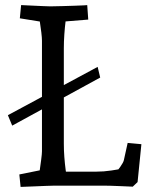

<svg xmlns="http://www.w3.org/2000/svg" viewBox="-20 -730 632 755"><path d="M61 5 56 -44 170 -67 131 -28Q133 -37 136 -58.5Q139 -80 142 -102.5Q145 -125 145 -135V-570Q145 -581 142.5 -602.5Q140 -624 136.5 -646Q133 -668 131 -678L170 -640L58 -658L63 -710Q82 -709 105 -708Q128 -707 148.5 -706Q169 -705 178 -705Q200 -705 225.5 -706Q251 -707 274 -707.5Q297 -708 311 -709Q325 -710 323 -710L327 -653L204 -643L242 -678Q241 -670 238 -647Q235 -624 233 -595Q231 -566 231 -540V-165Q231 -139 233 -112.5Q235 -86 238 -63.5Q241 -41 243 -28L203 -55H358Q388 -55 417.5 -59.5Q447 -64 460 -67L430 -43Q441 -57 453 -74Q465 -91 467 -100L482 -168L536 -163L521 -14L502 4Q478 3 455.5 2Q433 1 415.5 0.5Q398 0 388 0H195Q183 0 160.5 1Q138 2 112 3Q86 4 61 5ZM28 -236 11 -277 364 -467 374 -425Z"/></svg>

Font: Andada Pro
Style: Regular
Weight: 400
Designer: Carolina Giovagnoli
Foundry: Huerta Tipografica
Version: Version 3.003